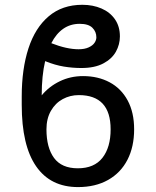

<svg xmlns="http://www.w3.org/2000/svg" viewBox="-20 -759 640 789"><path d="M531.2 -227.5Q531.2 -155.8 503.7 -102.3Q476.1 -48.8 424.1 -19.5Q372.1 9.8 300.8 9.8Q187.5 9.8 128.4 -75.7Q69.3 -161.1 69.3 -328.1V-362.3Q69.3 -475.1 96.9 -560.1Q124.5 -645 180.2 -692.1Q235.8 -739.3 318.4 -739.3Q361.8 -739.3 397 -724.1Q432.1 -709 452.4 -679.7Q472.7 -650.4 472.7 -609.4Q472.7 -576.2 456.3 -546.6Q439.9 -517.1 404.5 -498.3Q369.1 -479.5 314.5 -479.5Q278.3 -479.5 242.4 -485.4Q206.5 -491.2 165.5 -507.8Q151.4 -447.8 151.4 -367.2Q181.6 -403.8 225.6 -425Q269.5 -446.3 321.3 -446.3Q382.8 -446.3 430.4 -420.9Q478 -395.5 504.6 -346.2Q531.2 -296.9 531.2 -227.5ZM170.9 -227.5Q170.9 -152.3 202.1 -109.9Q233.4 -67.4 299.8 -67.4Q367.2 -67.4 400.9 -110.4Q434.6 -153.3 434.6 -227.5Q434.6 -368.2 303.7 -368.2Q268.1 -368.2 237.8 -351.8Q207.5 -335.4 189.2 -303.5Q170.9 -271.5 170.9 -227.5ZM302.7 -556.6Q327.6 -556.6 344.2 -564.2Q360.8 -571.8 368.4 -583Q376 -594.2 376 -605.5Q376 -628.9 359.6 -645Q343.3 -661.1 307.6 -661.1Q269 -661.1 239.7 -640.6Q210.4 -620.1 190.9 -581.5Q254.4 -556.6 302.7 -556.6Z"/></svg>

Font: Pretendard JP
Style: Regular
Weight: 400
Designer: Base glyphs from Inter by Rasmus Andersson; Hangeul glyphs from Noto Sans CJK(Source Han Sans) by Jang Soo-young and Kan
Foundry: Kil Hyung-jin
Version: Version 1.309